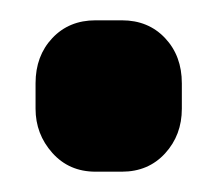

<svg xmlns="http://www.w3.org/2000/svg" viewBox="-20 -169 214 189"><path d="M15 -62V-87Q15 -114 31.5 -131.5Q48 -149 74 -149H100Q126 -149 142.5 -131.5Q159 -114 159 -87V-62Q159 -36 142.5 -18Q126 0 100 0H74Q48 0 31.5 -18.5Q15 -37 15 -62Z"/></svg>

Font: Mitr
Style: Bold
Weight: 700
Designer: Thanarat Vachiruckul
Foundry: Cadson Demak
Version: Version 1.002